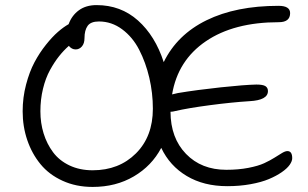

<svg xmlns="http://www.w3.org/2000/svg" viewBox="-20 -714 1219 761"><path d="M347.2 26.9Q281.2 26.9 227.8 2.4Q174.3 -22 140.4 -63.5Q106.4 -105 88.1 -158.7Q69.8 -212.4 69.8 -272.9Q69.8 -327.6 83.3 -378.7Q96.7 -429.7 116.7 -467.3Q136.7 -504.9 162.1 -536.6Q187.5 -568.4 209.7 -587.6Q231.9 -606.9 252 -618.2Q264.6 -652.8 292.7 -673.3Q320.8 -693.8 362.8 -693.8Q458.5 -693.8 526.9 -632.8Q595.2 -571.8 628.9 -467.8Q682.1 -576.7 798.8 -633.8Q915.5 -690.9 1084 -690.9Q1129.9 -690.9 1129.9 -662.1Q1129.9 -626 1085 -626Q906.7 -626 795.7 -550.3Q684.6 -474.6 662.1 -339.8Q666.5 -340.8 685.1 -345.2Q761.7 -357.9 855.5 -367.9Q949.2 -377.9 996.1 -378.9Q1022 -378.9 1032 -372.6Q1042 -366.2 1042 -353Q1042 -316.9 969.2 -313Q898.9 -308.6 812 -297.1Q725.1 -285.6 674.8 -273.9Q664.6 -271 655.8 -271Q656.2 -167 717.3 -104Q778.3 -41 877 -41Q924.8 -41 964.1 -48.6Q1003.4 -56.2 1027.1 -67.1Q1050.8 -78.1 1068.1 -89.1Q1085.4 -100.1 1098.1 -107.7Q1110.8 -115.2 1119.1 -115.2Q1138.2 -115.2 1138.2 -86.9Q1138.2 -75.2 1128.2 -60.8Q1118.2 -46.4 1096.7 -31.5Q1075.2 -16.6 1045.7 -4.2Q1016.1 8.3 972.9 16.1Q929.7 23.9 880.9 23.9Q787.6 23.9 720.2 -16.4Q652.8 -56.6 619.1 -127.9Q581.5 -56.6 510.5 -14.9Q439.5 26.9 347.2 26.9ZM140.1 -272.9Q140.1 -226.6 152.8 -185.3Q165.5 -144 190.2 -110.8Q214.8 -77.6 255.4 -58.3Q295.9 -39.1 347.2 -39.1Q451.7 -39.1 518.8 -106Q585.9 -172.9 585.9 -283.2Q585.9 -345.2 571.8 -405.8Q557.6 -466.3 531.7 -516.6Q505.9 -566.9 464.1 -597.9Q422.4 -628.9 372.1 -628.9Q339.8 -628.9 327.4 -611.6Q314.9 -594.2 314.9 -563Q314.9 -542 304.7 -530Q294.4 -518.1 279.8 -518.1Q264.2 -518.1 252.9 -532.2Q232.4 -514.2 214.1 -491.2Q195.8 -468.3 178.2 -436.3Q160.6 -404.3 150.4 -362.1Q140.1 -319.8 140.1 -272.9Z"/></svg>

Font: Shantell Sans Bouncy
Style: Regular
Weight: 300
Designer: Stephen Nixon, Anya Danilova, Shantell Martin
Foundry: Arrow Type
Version: Version 1.006;[9816181b4]